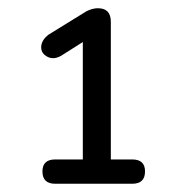

<svg xmlns="http://www.w3.org/2000/svg" viewBox="-20 -728 420 466"><path d="M301 -282H114Q83 -282 83 -312Q83 -341 114 -341H181V-626L129 -593Q110 -582 94.5 -590.5Q79 -599 80 -615Q81 -631 98 -644L179 -694Q199 -708 218 -708Q249 -708 249 -675V-341H301Q332 -341 332 -312Q332 -282 301 -282Z"/></svg>

Font: Nunito
Style: Regular
Weight: 400
Designer: Vernon Adams
Foundry: Vernon Adams
Version: Version 3.602